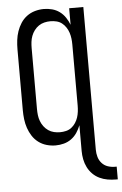

<svg xmlns="http://www.w3.org/2000/svg" viewBox="-63 -786 667 1053"><g transform="rotate(-5 271.0 -260.0)"><path d="M532 223Q509 223 486 219Q463 215 442 205Q421 195 404.5 178.5Q388 162 377.5 141Q367 120 362.5 97Q358 74 358 51V-91Q350 -70 337 -50.5Q324 -31 305.5 -17.5Q287 -4 264.5 2Q242 8 219 8Q194 8 169.5 1Q145 -6 125 -21Q105 -36 91.5 -57Q78 -78 70 -101.5Q62 -125 59 -150Q56 -175 56 -200V-535Q56 -560 59 -585Q62 -610 70 -633.5Q78 -657 91.5 -678Q105 -699 125 -714Q145 -729 169.5 -736Q194 -743 219 -743Q242 -743 264.5 -737Q287 -731 305.5 -717.5Q324 -704 337 -684.5Q350 -665 358 -644V-735H436V51Q436 71 441.5 90.5Q447 110 460.5 125Q474 140 493 146.5Q512 153 532 153H542V223ZM249 -62Q266 -62 282.5 -66Q299 -70 312 -80Q325 -90 334.5 -104.5Q344 -119 349 -134.5Q354 -150 356 -166.5Q358 -183 358 -200V-535Q358 -552 356 -568.5Q354 -585 349 -600.5Q344 -616 334.5 -630.5Q325 -645 312 -655Q299 -665 282.5 -669Q266 -673 249 -673Q232 -673 215.5 -669Q199 -665 185 -655.5Q171 -646 160.5 -632Q150 -618 144 -602Q138 -586 136 -569Q134 -552 134 -535V-200Q134 -183 136 -166Q138 -149 144 -133Q150 -117 160.5 -103Q171 -89 185 -79.5Q199 -70 215.5 -66Q232 -62 249 -62Z"/></g></svg>

Font: Iosevka Algr
Style: Regular
Weight: 400
Monospace: yes
Designer: Belleve Invis
Foundry: Belleve Invis
Version: Version 26.0.2; ttfautohint (v1.8.3)